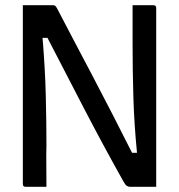

<svg xmlns="http://www.w3.org/2000/svg" viewBox="-20 -720 690 740"><path d="M159 0H79Q68 0 68 -11V-700H183Q190 -700 193.5 -697Q197 -694 204 -680Q227 -635 261 -571Q295 -507 334 -432.5Q373 -358 413 -280.5Q453 -203 489 -131H508Q497 -243 494 -346.5Q491 -450 491 -550V-700H571Q582 -700 582 -689V0H481Q475 0 469 -3.5Q463 -7 455 -22Q382 -152 308.5 -293Q235 -434 163 -574H144Q154 -454 156.5 -350.5Q159 -247 159 -161Q158 -126 158.5 -83Q159 -40 159 0Z"/></svg>

Font: Recursive Sn Lnr St
Style: Regular
Weight: 400
Version: Version 1.079;hotconv 1.0.112;makeotfexe 2.5.65598; ttfautoh